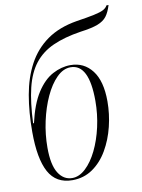

<svg xmlns="http://www.w3.org/2000/svg" viewBox="-87 -825 663 895"><g transform="rotate(-10 245.0 -377.5)"><path d="M183 10Q106 10 71.5 -53.5Q37 -117 37 -244Q37 -337 51 -417Q65 -497 98.5 -559.5Q132 -622 189 -662.5Q246 -703 331 -717Q384 -725 414.5 -731.5Q445 -738 459.5 -745.5Q474 -753 480 -765H490Q480 -732 465.5 -713Q451 -694 422.5 -683Q394 -672 340 -665Q262 -653 207.5 -628.5Q153 -604 119 -560.5Q85 -517 68.5 -449Q52 -381 48 -283H52Q72 -371 105.5 -423Q139 -475 181 -497.5Q223 -520 266 -520Q330 -520 368.5 -470Q407 -420 407 -324Q407 -264 392.5 -205Q378 -146 349.5 -97Q321 -48 279 -19Q237 10 183 10ZM184 0Q217 0 247.5 -28.5Q278 -57 301.5 -105Q325 -153 338.5 -213Q352 -273 352 -336Q352 -510 265 -510Q230 -510 199 -479Q168 -448 144.5 -397Q121 -346 107.5 -284Q94 -222 94 -159Q94 -78 118.5 -39Q143 0 184 0Z"/></g></svg>

Font: Noto Serif Display ExtraCondensed Light
Style: Italic
Weight: 300
Width: 2
Italic angle: -12°
Designer: Monotype Design Team
Foundry: Monotype Imaging Inc.
Version: Version 2.009